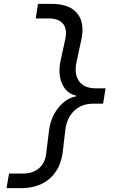

<svg xmlns="http://www.w3.org/2000/svg" viewBox="-20 -810 640 1000"><path d="M376 -308 377 -312Q327 -322 304 -372.5Q281 -423 295 -492L320 -606Q331 -658 308.5 -686Q286 -714 233 -714H166L178 -790H248Q342 -790 382.5 -740Q423 -690 403 -600L379 -489Q365 -425 391.5 -387.5Q418 -350 478 -350H530L517 -270H465Q405 -270 366 -232.5Q327 -195 320 -131L307 -20Q296 70 239 120Q182 170 88 170H14L27 94H98Q151 94 183.5 66Q216 38 221 -14L235 -128Q243 -197 283 -247.5Q323 -298 376 -308Z"/></svg>

Font: CommitMono
Style: Italic
Weight: 400
Monospace: yes
Designer: Eigil Nikolajsen
Foundry: Eigil Nikolajsen
Version: Version 1.143